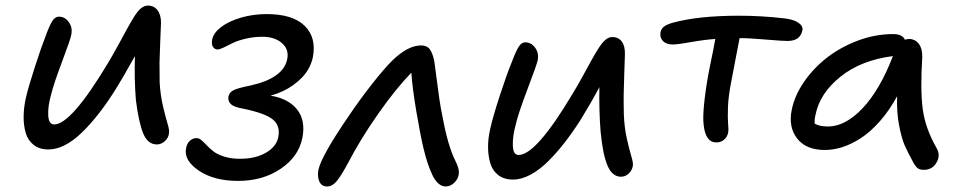

<svg xmlns="http://www.w3.org/2000/svg" viewBox="-20 -589 3479 694"><path d="M154.8 -48.8Q122.1 -48.8 101.1 -65.7Q80.1 -82.5 72.5 -110.1Q64.9 -137.7 65.4 -169.2Q65.9 -200.7 73.2 -233.9Q82.5 -274.4 106 -346.9Q129.4 -419.4 144 -456.1Q158.2 -495.6 168.5 -512.2Q178.7 -528.8 192.9 -528.8Q214.4 -528.8 228.5 -509.5Q242.7 -490.2 237.8 -463.9Q235.4 -448.2 204.6 -366.7Q173.8 -285.2 165 -248Q152.8 -206.1 154.3 -172.6Q155.8 -139.2 175.8 -139.2Q237.3 -139.2 370.1 -360.8Q387.7 -390.1 407.7 -426.8Q427.7 -463.4 439.7 -485.4Q451.7 -507.3 464.8 -528.6Q478 -549.8 490 -559.3Q502 -568.8 514.2 -568.8Q536.6 -568.8 549.3 -552.2Q562 -535.6 562 -506.8Q562 -502.4 559.3 -440.7Q556.6 -378.9 556.6 -363.8Q556.6 -348.6 557.1 -290Q560.1 -242.7 569.8 -202.1Q579.6 -161.6 586.2 -139.9Q592.8 -118.2 590.8 -106.9Q588.9 -90.3 575.7 -78.6Q562.5 -66.9 546.9 -66.9Q514.2 -66.9 497.8 -106.4Q481.4 -146 471.2 -227.1Q464.8 -306.6 467.8 -386.2Q422.4 -305.2 400.9 -271Q339.8 -171.9 276.4 -110.4Q212.9 -48.8 154.8 -48.8Z M840.8 64.9Q752.9 64.9 698 27.3Q643.1 -10.3 652.8 -54.2Q655.8 -70.8 666.3 -80.3Q676.8 -89.8 690.9 -89.8Q699.7 -89.8 708.5 -82Q717.3 -74.2 727.5 -63.5Q737.8 -52.7 751.7 -41.7Q765.6 -30.8 790.5 -22.9Q815.4 -15.1 847.7 -15.1Q903.8 -15.1 941.4 -37.1Q979 -59.1 985.8 -92.8Q994.1 -134.3 966.1 -157.2Q938 -180.2 856 -196.8Q825.2 -202.1 814.2 -212.9Q803.2 -223.6 805.7 -240.2Q809.1 -255.9 825 -263.4Q840.8 -271 884.8 -279.8Q1004.4 -306.2 1018.1 -375Q1025.4 -410.6 999 -433.3Q972.7 -456.1 928.7 -456.1Q897 -456.1 867.4 -449Q837.9 -441.9 820.6 -433.1Q803.2 -424.3 788.3 -417.2Q773.4 -410.2 767.1 -410.2Q755.4 -410.2 749.5 -420.2Q743.7 -430.2 747.1 -446.8Q752 -470.7 779.8 -491.7Q807.6 -512.7 851.6 -525.4Q895.5 -538.1 943.8 -538.1Q1038.1 -538.1 1081.3 -495.6Q1124.5 -453.1 1110.8 -381.8Q1105.5 -356 1089.4 -330.8Q1073.2 -305.7 1039.1 -281Q1004.9 -256.3 958 -243.2Q1022.5 -232.9 1054 -193.1Q1085.4 -153.3 1072.8 -89.8Q1059.1 -22.5 994.4 21.2Q929.7 64.9 840.8 64.9Z M1162.6 85Q1142.6 85 1134.5 67.6Q1126.5 50.3 1130.9 24.9Q1141.6 -25.4 1240.7 -169.9Q1280.8 -229.5 1325.2 -285.9Q1369.6 -342.3 1397.9 -370.1Q1454.1 -424.8 1502 -424.8Q1523.4 -424.8 1533.7 -410.6Q1543.9 -396.5 1549.8 -368.2Q1552.2 -352.5 1557.4 -310.8Q1562.5 -269 1567.9 -232.7Q1573.2 -196.3 1579.6 -167Q1598.6 -63 1625 -9.8Q1639.6 19 1638.7 35.2Q1638.2 55.2 1623.5 70.1Q1608.9 85 1590.8 85Q1576.7 85 1564.5 74.2Q1552.2 63.5 1542.7 43.2Q1533.2 22.9 1525.6 0.2Q1518.1 -22.5 1510.7 -53.2Q1499.5 -100.1 1485.1 -184.8Q1470.7 -269.5 1466.8 -326.2Q1411.1 -269 1346.7 -177.2Q1282.2 -85.4 1234.9 5.9Q1211.9 48.3 1196.3 66.7Q1180.7 85 1162.6 85Z M1834.5 60.1Q1801.8 60.1 1780.8 43.7Q1759.8 27.3 1752 0Q1744.1 -27.3 1744.1 -57.9Q1744.1 -88.4 1751.5 -121.1Q1760.7 -164.6 1786.9 -244.4Q1813 -324.2 1829.6 -363.8Q1844.2 -402.8 1854.5 -419.4Q1864.7 -436 1878.4 -436Q1899.4 -436 1913.8 -417.2Q1928.2 -398.4 1923.8 -372.1Q1920.9 -356.9 1887 -267.6Q1853 -178.2 1843.8 -137.2Q1832.5 -95.7 1833.7 -62.3Q1835 -28.8 1854.5 -28.8Q1917.5 -28.8 2047.9 -247.1Q2065.9 -276.4 2085.9 -313Q2106 -349.6 2118.2 -371.8Q2130.4 -394 2143.8 -415Q2157.2 -436 2168.9 -445.6Q2180.7 -455.1 2192.9 -455.1Q2215.8 -455.1 2227.8 -438.5Q2239.7 -421.9 2238.8 -392.1Q2238.3 -375.5 2236.6 -326.7Q2234.9 -277.8 2234.4 -249.8Q2233.9 -221.7 2234.9 -175.8Q2236.8 -127.4 2246.1 -86.4Q2255.4 -45.4 2262.2 -23.2Q2269 -1 2267.6 9.8Q2265.1 26.4 2252.9 38.1Q2240.7 49.8 2224.6 49.8Q2208 49.8 2195.3 38.6Q2182.6 27.3 2174.1 5.1Q2165.5 -17.1 2160.2 -45.7Q2154.8 -74.2 2150.9 -113.8Q2145 -187 2146.5 -273.9Q2118.7 -221.2 2078.6 -155.8Q2049.8 -110.8 2021.2 -74Q1992.7 -37.1 1961.2 -5.9Q1929.7 25.4 1897 42.7Q1864.3 60.1 1834.5 60.1Z M2569.3 -74.2Q2529.8 -74.2 2523.4 -138.2Q2519.5 -167 2526.6 -228Q2533.7 -289.1 2546.4 -351.1Q2560.5 -417.5 2565.4 -448.2Q2524.9 -445.3 2477.5 -436.8Q2430.2 -428.2 2411.6 -428.2Q2387.7 -428.2 2375.7 -441.4Q2363.8 -454.6 2367.7 -473.1Q2370.1 -484.9 2379.9 -492.7Q2389.6 -500.5 2411.6 -506.8Q2503.9 -532.2 2651.4 -532.2Q2731 -532.2 2812.5 -522.9Q2846.2 -519.5 2864.7 -507.6Q2883.3 -495.6 2880.4 -480Q2873 -440.9 2826.7 -440.9Q2808.1 -440.9 2748.5 -446Q2689 -451.2 2653.3 -451.2Q2627 -312 2623.5 -295.9Q2612.8 -242.2 2611.3 -202.6Q2609.9 -163.1 2611.8 -141.4Q2613.8 -119.6 2612.3 -110.8Q2608.9 -93.8 2597.2 -84Q2585.4 -74.2 2569.3 -74.2Z M2961.4 -46.9Q2893.6 -46.9 2861.3 -88.4Q2829.1 -129.9 2841.8 -191.9Q2852.1 -243.7 2886.5 -293.5Q2920.9 -343.3 2969.7 -381.1Q3018.6 -418.9 3081.3 -442.4Q3144 -465.8 3207.5 -465.8Q3242.2 -465.8 3250.5 -445.8Q3262.7 -448.2 3264.6 -448.2Q3288.6 -448.2 3301.8 -429.7Q3314.9 -411.1 3313.5 -380.9Q3306.2 -264.6 3315.2 -195.3Q3324.2 -126 3365.7 -53.2Q3380.4 -27.8 3365.2 -1.5Q3350.1 24.9 3319.3 24.9Q3304.7 24.9 3297.1 19Q3289.6 13.2 3282.7 1Q3261.2 -38.1 3250 -63.7Q3238.8 -89.4 3229.7 -136.7Q3220.7 -184.1 3222.7 -241.2Q3194.8 -189.9 3161.1 -151.6Q3127.4 -113.3 3093.3 -90.8Q3059.1 -68.4 3026.1 -57.6Q2993.2 -46.9 2961.4 -46.9ZM2927.7 -173.8Q2923.3 -155.3 2924.8 -142.1Q2941.9 -131.8 2972.7 -131.8Q3035.6 -131.8 3098.1 -198Q3160.6 -264.2 3207.5 -386.2Q3092.3 -371.6 3017.6 -311.5Q2942.9 -251.5 2927.7 -173.8Z"/></svg>

Font: Shantell Sans Irregular Bouncy
Style: Italic
Weight: 400
Italic angle: -11.31°
Designer: Stephen Nixon, Anya Danilova, Shantell Martin
Foundry: Arrow Type
Version: Version 1.006;[9816181b4]